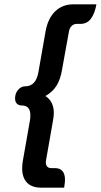

<svg xmlns="http://www.w3.org/2000/svg" viewBox="-20 -747 468 892"><path d="M83 35Q83 19 86 1L119 -187Q121 -196 121 -212Q121 -257 81 -257Q67 -257 58.5 -265.5Q50 -274 50 -290Q50 -313 64 -329.5Q78 -346 97 -346Q148 -346 159 -415L192 -603Q203 -662 236.5 -694.5Q270 -727 322 -727H428Q420 -683 402 -659.5Q384 -636 353 -636H337Q322 -636 312.5 -626Q303 -616 300 -599L268 -422Q261 -379 243 -349.5Q225 -320 191 -301Q230 -275 230 -223Q230 -205 225 -180L194 -3Q193 1 193 7Q193 34 219 34H235Q282 34 282 89Q282 99 278 125H173Q128 125 105.5 101.5Q83 78 83 35Z"/></svg>

Font: K2D Medium
Style: Italic
Weight: 500
Italic angle: -10°
Designer: Katatrad Aksorn Co.,Ltd.
Foundry: Cadson Demak Co.,Ltd.
Version: Version 1.000; ttfautohint (v1.6)